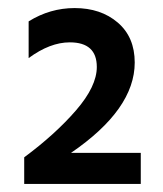

<svg xmlns="http://www.w3.org/2000/svg" viewBox="-20 -848 405 476"><path d="M40 -392V-458Q117 -515 168.5 -574.5Q220 -634 220 -682Q220 -743 153 -743Q104 -743 51 -704V-795Q104 -828 165 -828Q230 -828 272 -792Q314 -756 314 -693Q314 -577 156 -469H329V-392Z"/></svg>

Font: Hind Semibold
Style: Regular
Weight: 600
Designer: Manushi Parikh, Satya Rajpurohit
Foundry: Indian Type Foundry
Version: Version 1.201;PS 1.0;hotconv 1.0.78;makeotf.lib2.5.61930; tt